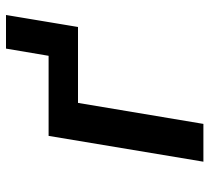

<svg xmlns="http://www.w3.org/2000/svg" viewBox="-49 -649 698 640"><g transform="rotate(-90 300.0 -329.0)"><path d="M81 0H207L277 -418H530L570 -658H458L434 -516H167Z"/></g></svg>

Font: IBM Plex Mono SmBld
Style: Italic
Weight: 600
Italic angle: -9.5°
Monospace: yes
Designer: Mike Abbink, Paul van der Laan, Pieter van Rosmalen
Foundry: Bold Monday
Version: Version 2.004